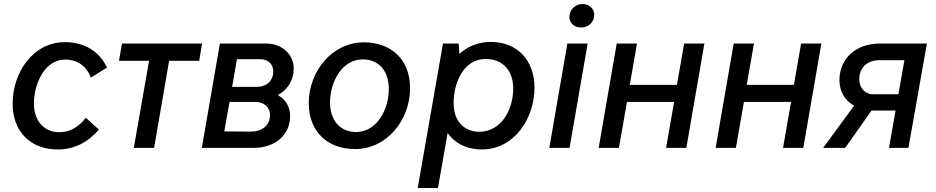

<svg xmlns="http://www.w3.org/2000/svg" viewBox="-20 -737 4666 957"><path d="M268 8C348 8 417 -26 473 -91L408 -150C376 -109 334 -78 276 -78C198 -78 149 -136 149 -222C149 -314 200 -440 304 -440C370 -440 413 -404 433 -350L513 -400C476 -483 397 -527 304 -527C143 -527 43 -374 43 -220C43 -82 131 8 268 8Z M573 -434H723L647 0H748L823 -434H973L987 -520H588Z M986 0H1245C1348 0 1426 -61 1426 -159C1426 -205 1404 -241 1365 -263C1417 -292 1444 -340 1444 -396C1444 -462 1390 -520 1306 -520H1076ZM1098 -82 1124 -229H1252C1300 -229 1326 -199 1326 -164C1326 -110 1283 -81 1232 -81ZM1137 -304 1161 -442H1276C1319 -442 1342 -415 1342 -381C1342 -337 1312 -304 1258 -304Z M1750 6C1909 6 2024 -140 2024 -297C2024 -444 1926 -526 1794 -526C1635 -526 1519 -381 1519 -223C1519 -77 1616 6 1750 6ZM1755 -79C1675 -79 1625 -137 1625 -227C1625 -326 1683 -441 1788 -441C1869 -441 1918 -383 1918 -293C1918 -194 1860 -79 1755 -79Z M2062 200H2163L2211 -74C2247 -23 2306 8 2381 8C2544 8 2644 -147 2644 -300C2644 -436 2559 -528 2427 -528C2364 -528 2311 -506 2269 -468C2269 -488 2268 -508 2266 -520H2188ZM2367 -80C2323 -80 2241 -106 2241 -224C2241 -323 2290 -443 2400 -443C2485 -443 2538 -387 2538 -295C2538 -195 2482 -80 2367 -80Z M2718 0H2819L2909 -520H2808ZM2876 -600C2911 -600 2942 -625 2942 -663C2942 -693 2918 -717 2883 -717C2849 -717 2818 -690 2818 -653C2818 -622 2842 -600 2876 -600Z M3390 -520 3354 -314H3119L3155 -520H3054L2964 0H3065L3105 -229H3340L3300 0H3401L3491 -520Z M3973 -520 3937 -314H3702L3738 -520H3637L3547 0H3648L3688 -229H3923L3883 0H3984L4074 -520Z M4411 0H4508L4600 -520H4367C4242 -520 4164 -442 4164 -337C4164 -284 4190 -236 4237 -210L4083 0H4193L4324 -186H4332H4444ZM4263 -343C4263 -403 4306 -437 4364 -437H4488L4458 -267H4333C4290 -267 4263 -300 4263 -343Z"/></svg>

Font: Fixel Text 20240404 Medium
Style: Italic
Weight: 500
Width: 4
Italic angle: -10°
Designer: AlfaBravo + MacPaw
Foundry: Kyrylo Tkachov, Marchela Mozhyna, Serhii Makarenko, Maria Weinstein, Zakhar Kryvoshyya
Version: Version 1.211;Glyphs 3.2 (3225)